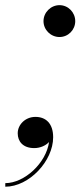

<svg xmlns="http://www.w3.org/2000/svg" viewBox="-57 -550 304 726"><path d="M107.5 -470C107.5 -437 135 -410 168 -410C201 -410 227.5 -437 227.5 -470C227.5 -503 201 -530.5 168 -530.5C135 -530.5 107.5 -503 107.5 -470ZM10 -46C10 -15.5 29.5 10 72.5 10C94.5 10 115.5 1 128.5 -13C117.5 66.5 35.5 142.5 -37 142.5V156C53 156 144 59 144 -31C144 -83.5 116 -108 77 -108C39 -108 10 -79 10 -46Z"/></svg>

Font: Bodoni* 16pt
Style: Italic
Weight: 400
Italic angle: -13°
Version: Version 2.3